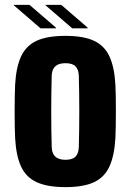

<svg xmlns="http://www.w3.org/2000/svg" viewBox="-20 -757 535 787"><path d="M248 10Q175 10 131 -10Q87 -30 66.5 -74Q46 -118 42 -191Q41 -208 40.5 -237Q40 -266 40 -299Q40 -332 40.5 -361.5Q41 -391 42 -410Q46 -482 66.5 -526Q87 -570 130.5 -590Q174 -610 248 -610Q323 -610 366 -589.5Q409 -569 429 -525Q449 -481 453 -410Q454 -393 454.5 -364Q455 -335 455 -302Q455 -269 454.5 -239.5Q454 -210 453 -191Q449 -120 429 -75.5Q409 -31 366 -10.5Q323 10 248 10ZM248 -102Q277 -102 289.5 -115Q302 -128 303 -153Q305 -222 305 -300.5Q305 -379 303 -448Q302 -472 289.5 -485Q277 -498 248 -498Q194 -498 192 -448Q190 -379 190 -300Q190 -221 192 -153Q194 -102 248 -102ZM146 -641 37 -735V-737H101L209 -644V-641ZM167 -735V-737H231L339 -644V-641H276Z"/></svg>

Font: Big Shoulders Display Black
Style: Regular
Weight: 900
Designer: Patric King
Foundry: XO Type Co
Version: Version 1.000; ttfautohint (v1.8.2)